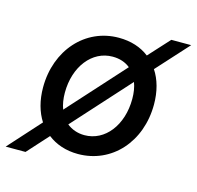

<svg xmlns="http://www.w3.org/2000/svg" viewBox="-126 -665 852 831"><g transform="rotate(15 300.0 -250.0)"><path d="M-31 66H58L143 -28C179 0 225 16 279 16C430 16 542 -108 542 -276C542 -334 528 -385 502 -424L631 -566H542L457 -473C421 -501 375 -516 321 -516C171 -516 59 -391 59 -224C59 -166 73 -116 98 -77ZM285 -70C254 -70 227 -80 206 -97L433 -348C441 -327 445 -303 445 -275C445 -157 377 -70 285 -70ZM156 -226C156 -343 224 -430 316 -430C348 -430 374 -421 395 -404L168 -153C160 -174 156 -199 156 -226Z"/></g></svg>

Font: Uncut Sans Medium Italic
Style: Regular
Weight: 500
Italic angle: -11°
Designer: Kasper Nordkvist
Foundry: UNCUT.wtf
Version: Version 1.304;Glyphs 3.2 (3246)